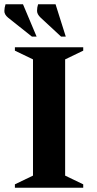

<svg xmlns="http://www.w3.org/2000/svg" viewBox="-24 -882 457 902"><path d="M46 0V-16L131 -57V-603L46 -644V-660H367V-644L282 -603V-57L367 -16V0ZM126 -710 14 -799Q-4 -814 -3.5 -830.5Q-3 -847 2 -862H84L148 -710ZM263 -710 167 -799Q150 -815 150 -831Q150 -847 155 -862H237L285 -710Z"/></svg>

Font: Spectral
Style: Bold
Weight: 700
Designer: Jean-Baptiste Levee
Foundry: Production Type
Version: Version 2.001